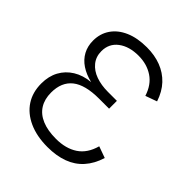

<svg xmlns="http://www.w3.org/2000/svg" viewBox="-201 -856 1007 1007"><g transform="rotate(45 302.5 -352.5)"><path d="M312 17Q232 17 173.5 -9.5Q115 -36 84 -83.5Q53 -131 53 -196Q53 -250 75 -290.5Q97 -331 137.5 -356Q178 -381 233 -386Q187 -397 154 -419Q121 -441 103.5 -473.5Q86 -506 86 -547Q86 -599 113 -638.5Q140 -678 190.5 -700Q241 -722 311 -722Q369 -722 416 -704Q463 -686 497 -650Q531 -614 549 -559L485 -536Q465 -599 419 -629.5Q373 -660 311 -660Q242 -660 199 -627.5Q156 -595 156 -539Q156 -498 179.5 -469Q203 -440 242.5 -426Q282 -412 331 -412H398V-354H324Q221 -354 172 -315Q123 -276 123 -199Q123 -150 144.5 -115.5Q166 -81 208.5 -63Q251 -45 313 -45Q385 -45 433.5 -77Q482 -109 501 -178L565 -155Q547 -97 512.5 -58.5Q478 -20 427.5 -1.5Q377 17 312 17Z"/></g></svg>

Font: TikTok Sans 24pt Light
Style: Regular
Weight: 300
Version: Version 4.000